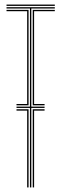

<svg xmlns="http://www.w3.org/2000/svg" viewBox="-20 -820 268 840"><path d="M52.2 -359.2V-365H98.8V-771H8.5V-776.8H105V-359.2ZM8.5 -794.2V-800H219.8V-794.2ZM98.8 0V-336H52.2V-342H105V0ZM123.2 0V-342H175V-336H129.2V0ZM123.2 -359.2V-776.8H219.8V-771H129.2V-365H175V-359.2ZM111 0V-347.8H52.2V-353.5H111V-782.8H8.5V-788.5H219.8V-782.8H117V-353.5H175V-347.8H117V0Z"/></svg>

Font: Big Shoulders Inline Display Thin ExtraLight
Style: Regular
Weight: 250
Version: Version 2.002